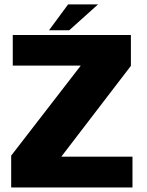

<svg xmlns="http://www.w3.org/2000/svg" viewBox="-20 -830 650 850"><path d="M29.5 0H566.5V-136.5H251.5L559.5 -538.5V-675H36.5V-539.5H337.5L29.5 -141ZM197 -696H286.5L414 -810.5H281.5Z"/></svg>

Font: Anybody Thin ExtraBold
Style: Regular
Weight: 800
Version: Version 1.113;gftools[0.9.25]